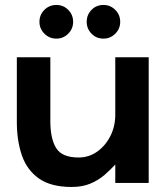

<svg xmlns="http://www.w3.org/2000/svg" viewBox="-20 -728 669 764"><path d="M180.3 -500V-246.3Q180.3 -175.7 203.7 -138.5Q227 -101.3 292.7 -101.3Q333.7 -101.3 366.5 -124.5Q399.3 -147.7 419 -186.3Q438.7 -225 438.7 -272V-500H571.7V0H438.7V-73.3Q419.7 -52.7 396 -32Q372.3 -11.3 340.3 2.3Q308.3 16 265.3 16Q183.3 16 135.5 -17.3Q87.7 -50.7 67.3 -109.2Q47 -167.7 47 -243.3V-500ZM204.3 -574.3Q176.3 -574.3 156.7 -594Q137 -613.7 137 -641Q137 -669.3 156.7 -688.8Q176.3 -708.3 204.3 -708.3Q232 -708.3 251.5 -688.8Q271 -669.3 271 -641Q271 -613.7 251.5 -594Q232 -574.3 204.3 -574.3ZM391.7 -574.3Q363.3 -574.3 344.2 -594Q325 -613.7 325 -641Q325 -669.3 344.2 -688.8Q363.3 -708.3 391.7 -708.3Q419 -708.3 438.7 -688.8Q458.3 -669.3 458.3 -641Q458.3 -613.7 438.7 -594Q419 -574.3 391.7 -574.3Z"/></svg>

Font: Nata Sans
Style: Regular
Weight: 400
Designer: Daniel Uzquiano Cruz
Version: Version 1.001